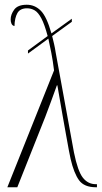

<svg xmlns="http://www.w3.org/2000/svg" viewBox="-20 -790 430 810"><path d="M208 -493Q203 -534 196.5 -567Q190 -600 184 -627L98 -564V-577L181 -638Q168 -687 154.5 -712.5Q141 -738 126 -746.5Q111 -755 94 -755Q65 -755 53.5 -735Q42 -715 41 -680Q32 -682 28.5 -690Q25 -698 25 -708Q25 -729 40 -749.5Q55 -770 93 -770Q127 -770 152 -745Q177 -720 197 -649L283 -711V-698L200 -638Q204 -622 208 -605Q212 -588 215 -568L292 -147Q308 -68 329.5 -40.5Q351 -13 384 -13H389V0H385Q335 0 313.5 -29.5Q292 -59 278 -119Q276 -128 270.5 -156Q265 -184 258.5 -222Q252 -260 244.5 -300.5Q237 -341 231.5 -375.5Q226 -410 222 -430H220Q209 -398 195.5 -362.5Q182 -327 171 -297L53 0H11Z"/></svg>

Font: Noto Serif Display ExtraCondensed ExtraLight
Style: Regular
Weight: 200
Width: 2
Designer: Monotype Design Team
Foundry: Monotype Imaging Inc.
Version: Version 2.009